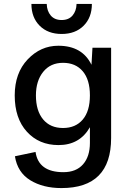

<svg xmlns="http://www.w3.org/2000/svg" viewBox="-20 -743 669 978"><path d="M448 -723Q448 -654 406 -612Q364 -570 294 -570Q224 -570 182 -612Q140 -654 140 -723H218Q219 -687 238.5 -664Q258 -641 294 -641Q330 -641 349.5 -664Q369 -687 370 -723ZM293 215Q199 215 134 175Q69 135 56 53L161 31Q176 134 303 134Q368 134 403 94Q438 54 438 -15V-95Q386 -4 278 -4Q179 -4 117 -72Q55 -140 55 -257Q55 -371 121 -440.5Q187 -510 277 -510Q399 -510 446 -413L451 -500H546V-40Q546 215 293 215ZM301 -91Q365 -91 401.5 -134Q438 -177 438 -257Q438 -337 401.5 -380Q365 -423 301 -423Q237 -423 200 -377Q163 -331 163 -257Q163 -179 199.5 -135Q236 -91 301 -91Z"/></svg>

Font: Elaine Sans Medium
Style: Regular
Weight: 500
Designer: Wei Huang
Foundry: Wei Huang
Version: Version 2.001;PS 002.001;hotconv 1.0.88;makeotf.lib2.5.64775